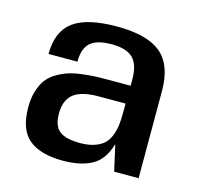

<svg xmlns="http://www.w3.org/2000/svg" viewBox="-82 -597 715 693"><g transform="rotate(15 275.0 -250.5)"><path d="M490.2 0 488.8 -1H398.9L377 -98.1Q359.4 -37.1 317.4 -14.2Q275.4 8.8 209 8.8Q124.5 8.8 81.8 -26.9Q39.1 -62.5 39.1 -146Q39.1 -179.2 47.1 -205.6Q55.2 -231.9 68.1 -249.8Q81.1 -267.6 101.8 -280Q122.6 -292.5 142.6 -299.3Q162.6 -306.2 191.4 -310.1Q220.2 -314 242.4 -314.9Q264.6 -315.9 295.9 -315.9H376V-339.8Q376 -394.5 351.6 -418.7Q327.1 -442.9 272 -442.9Q216.3 -442.9 192.1 -421.1Q168 -399.4 168 -350.1H60.1Q60.1 -434.1 110.8 -471.9Q161.6 -509.8 274.9 -509.8Q387.2 -509.8 438.7 -466.6Q490.2 -423.3 490.2 -328.1ZM375 -249H274.9Q210.4 -249 181.2 -225.8Q151.9 -202.6 151.9 -151.9Q151.9 -106.4 175.3 -87.6Q198.7 -68.8 252.9 -68.8Q283.7 -68.8 305.9 -76.4Q328.1 -84 341.3 -96.2Q354.5 -108.4 362.3 -128.4Q370.1 -148.4 372.6 -169.4Q375 -190.4 375 -219.2Z"/></g></svg>

Font: Fivo Sans Modern Med
Style: Regular
Weight: 450
Designer: Alexander Slobzheninov
Foundry: Alexander Slobzheninov
Version: 1.0